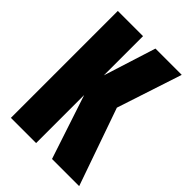

<svg xmlns="http://www.w3.org/2000/svg" viewBox="-213 -831 930 930"><g transform="rotate(45 251.5 -366.0)"><path d="M208 0H35.2V-732.4H208V-463.9L293 -732.4H473.1L363.3 -397.9L502.9 0H316.9L208 -329.1Z"/></g></svg>

Font: Anton
Style: Regular
Weight: 400
Designer: Vernon Adams, Tural Alisoy
Foundry: Vernon Adams
Version: Version 2.300